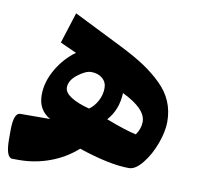

<svg xmlns="http://www.w3.org/2000/svg" viewBox="-100 -683 786 758"><g transform="rotate(10 293.0 -304.5)"><path d="M307.1 -337.9Q307.1 -361.8 289.6 -376.7Q272 -391.6 245.1 -391.6Q222.2 -391.6 191.2 -367.4Q160.2 -343.3 160.2 -314.9Q160.2 -294.4 187.5 -277.1Q214.8 -259.8 260.7 -248Q279.8 -260.7 293.5 -285.6Q307.1 -310.5 307.1 -337.9ZM382.3 -331.5Q379.4 -263.2 338.9 -218.8Q420.9 -187.5 460.4 -179.7Q478.5 -205.6 478.5 -232.9Q478.5 -285.2 382.3 -331.5ZM456.5 -43.9Q378.9 -43.9 253.9 -85.9Q207 -43.9 147.2 -22Q87.4 0 23.4 0H-2.4Q-29.3 0 -29.3 -75.2V-109.4Q-29.3 -180.2 -2.4 -180.2Q80.6 -180.2 116.7 -180.7Q67.4 -208.5 67.4 -268.6Q67.4 -321.3 97.4 -372.6Q127.4 -423.8 171.9 -455.6L106 -485.4L145.5 -609.4L342.3 -511.2Q399.9 -482.4 439.7 -456.1Q479.5 -429.7 511.5 -398.2Q543.5 -366.7 558.8 -330.1Q574.2 -293.5 574.2 -250.5Q574.2 -210.9 556.4 -162.4Q538.6 -113.8 510.5 -78.9Q482.4 -43.9 456.5 -43.9Z"/></g></svg>

Font: Sahel FD
Style: Bold-FD
Weight: 700
Foundry: Saber Rastikerdar (saber.rastikerdar@gmail.com)
Version: Version 3.3.0